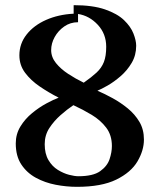

<svg xmlns="http://www.w3.org/2000/svg" viewBox="-20 -711 618 743"><path d="M55 -497Q55 -542 83 -577.5Q111 -613 158.5 -634Q206 -655 265 -658V-691Q339 -691 386.5 -674.5Q434 -658 460 -633Q486 -608 496.5 -581Q507 -554 507 -534Q507 -497 489.5 -467.5Q472 -438 446.5 -416Q421 -394 396.5 -380Q372 -366 357 -360Q385 -348 416 -331Q447 -314 474.5 -291.5Q502 -269 519.5 -239.5Q537 -210 537 -171Q537 -129 512 -86.5Q487 -44 430 -16Q373 12 278 12Q237 12 195.5 4Q154 -4 119 -23Q84 -42 62.5 -74.5Q41 -107 41 -156Q41 -192 59 -221.5Q77 -251 104.5 -273.5Q132 -296 160 -311Q188 -326 207 -333Q168 -353 133.5 -376.5Q99 -400 77 -429.5Q55 -459 55 -497ZM391 -530Q391 -580 358.5 -615Q326 -650 282 -657V-625Q252 -625 228.5 -608.5Q205 -592 191.5 -567.5Q178 -543 178 -517Q178 -490 196.5 -467Q215 -444 244 -425Q273 -406 304 -391Q334 -412 353.5 -430Q373 -448 382 -471Q391 -494 391 -530ZM153 -153Q153 -116 167.5 -91.5Q182 -67 204 -53.5Q226 -40 247.5 -34.5Q269 -29 283 -29Q340 -29 367.5 -48.5Q395 -68 404 -95Q413 -122 413 -146Q413 -188 391 -217Q369 -246 335 -266.5Q301 -287 264 -304Q240 -288 214.5 -265.5Q189 -243 171 -215.5Q153 -188 153 -153Z"/></svg>

Font: Libertinus Serif SemiBold
Style: Regular
Weight: 600
Designer: Philipp H. Poll, Khaled Hosny
Foundry: Caleb Maclennan
Version: Version 7.051;RELEASE